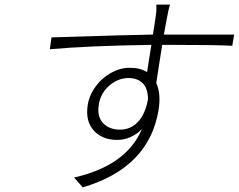

<svg xmlns="http://www.w3.org/2000/svg" viewBox="-20 -767 1023 822"><path d="M494 -212Q540.5 -212 571.9 -246.6Q603.3 -281.2 613.6 -343Q612.9 -389.6 590.6 -411.2Q568.2 -432.9 529.8 -432.9Q486.2 -432.9 448.7 -401.1Q411.2 -369.3 403.1 -320Q394.5 -269.2 420.8 -240.6Q447.1 -212 494 -212ZM681.5 -619H715.6H982.6L974.4 -571Q906.6 -574.9 708.1 -574.9H674.4Q670.1 -547.2 661.2 -490.9Q652.3 -434.7 649.1 -411.9Q670.1 -365.4 658.7 -295.1Q617.5 -48.3 334.2 35.2L297.2 -7.1Q520.6 -57.2 587.4 -214.1Q565.7 -191.8 538.2 -179.9Q510.7 -168 481.9 -168Q417.3 -168 380.9 -208.8Q344.5 -249.6 355.8 -318.9Q362.9 -361.2 390.1 -397.7Q417.3 -434.3 456.3 -455.6Q495.4 -476.9 535.9 -476.9Q579.9 -476.9 609.7 -458.1Q611.2 -467.7 617.5 -508.9Q623.9 -550.1 628.2 -574.9Q357.2 -571 193.2 -556.1L200.6 -606.9Q230.5 -607.6 317.1 -610.4Q403.8 -613.3 485.6 -615.6Q567.5 -617.9 634.6 -619Q645.2 -682.9 647 -699.9Q650.6 -719.8 649.5 -747.2H707.7Q701.3 -726.6 696.7 -699.9Q694.6 -690.7 689.6 -663.2Q684.7 -635.7 681.5 -619Z"/></svg>

Font: Karasuma Gothic
Style: Light Italic
Weight: 300
Italic angle: 9.39998°
Designer: Rasmus Andersson / Ryoko Nishizuka
Foundry: rsms
Version: Version 1.00